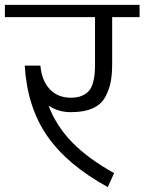

<svg xmlns="http://www.w3.org/2000/svg" viewBox="-30 -750 590 784"><path d="M-10 -680H358V-490Q358 -466 356.5 -448.5Q355 -431 349.5 -411.5Q344 -392 333.5 -379.5Q323 -367 304.5 -359Q286 -351 260 -351Q205 -351 172.5 -386.5Q140 -422 135 -482H71Q81 -314 162 -196Q243 -78 410 14L436 -43Q330 -102 265 -168.5Q200 -235 168 -319Q208 -292 259 -292Q313 -292 348 -307.5Q383 -323 399.5 -353.5Q416 -384 422 -415Q428 -446 428 -490V-680H540V-730H-10Z"/></svg>

Font: Glegoo
Style: Regular
Weight: 400
Version: Version 2.0.1; ttfautohint (v0.9) -r 48 -G 60